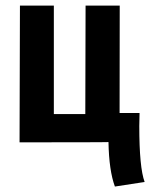

<svg xmlns="http://www.w3.org/2000/svg" viewBox="-20 -518 558 700"><path d="M176.3 -102.1H291L292 -497.6H416.5L416 -106H488.8Q487.8 -76.7 487.8 -58.6Q487.8 92.8 507.3 145.5L398.9 162.1Q377.4 104 375.5 0L339.4 0.5L51.3 1L52.7 -497.6H176.3Z"/></svg>

Font: Fantasque Sans Mono
Style: Bold
Weight: 700
Monospace: yes
Designer: Jany Belluz
Version: Version 1.8.0 ; ttfautohint (v1.8.2)